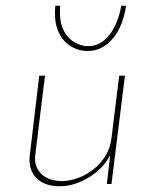

<svg xmlns="http://www.w3.org/2000/svg" viewBox="-20 -642 527 670"><path d="M188 8Q135 8 106.5 -21.5Q78 -51 84 -101L117 -378H137L103 -101Q98 -64 121.5 -38Q145 -12 193 -10Q233 -10 272 -29.5Q311 -49 337.5 -83Q364 -117 369 -160L396 -378H416L369 0H353L366 -115L367 -108Q355 -77 326.5 -50.5Q298 -24 261.5 -8Q225 8 188 8ZM286 -464Q265 -464 244 -472Q223 -480 205 -498.5Q187 -517 178 -547Q169 -577 173 -622H190Q186 -571 200 -540.5Q214 -510 238.5 -495.5Q263 -481 287 -481Q319 -481 343 -501Q367 -521 382 -553Q397 -585 403 -622H420Q414 -578 396 -542Q378 -506 349.5 -485Q321 -464 286 -464Z"/></svg>

Font: Josefin Sans Thin Thin
Style: Italic
Weight: 250
Italic angle: -7°
Version: Version 2.000